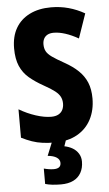

<svg xmlns="http://www.w3.org/2000/svg" viewBox="-63 -764 592 1044"><g transform="rotate(-5 233.0 -242.0)"><path d="M438 -211Q438 -147 412 -97Q386 -47 335.5 -18.5Q285 10 212 10Q177 10 147 6Q117 2 89.5 -7.5Q62 -17 32 -32V-187Q76 -161 122.5 -146Q169 -131 206 -131Q230 -131 245.5 -139.5Q261 -148 268.5 -163Q276 -178 276 -197Q276 -217 268 -233.5Q260 -250 239 -266.5Q218 -283 178 -305Q135 -329 103 -356Q71 -383 54 -422Q37 -461 37 -519Q37 -583 63 -628.5Q89 -674 138.5 -699Q188 -724 256 -724Q306 -724 351.5 -711.5Q397 -699 439 -675L393 -542Q356 -563 322 -574Q288 -585 259 -585Q238 -585 224.5 -577.5Q211 -570 204.5 -557Q198 -544 198 -527Q198 -505 206.5 -489Q215 -473 237.5 -457Q260 -441 303 -417Q348 -392 378 -363Q408 -334 423 -297.5Q438 -261 438 -211ZM351 126Q351 161 336.5 187Q322 213 294.5 226.5Q267 240 227 240Q201 240 179.5 237.5Q158 235 141 230V146Q156 150 169.5 152Q183 154 195 154Q214 154 224 146.5Q234 139 234 123Q234 105 217 93.5Q200 82 168 79L200 0H275L263 35Q288 40 307.5 51.5Q327 63 339 82Q351 101 351 126Z"/></g></svg>

Font: Noto Sans Display Condensed ExtraBold
Style: Regular
Weight: 800
Width: 3
Designer: Monotype Design Team
Foundry: Monotype Imaging Inc.
Version: Version 2.003